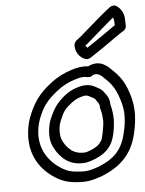

<svg xmlns="http://www.w3.org/2000/svg" viewBox="-57 -855 692 917"><g transform="rotate(-5 289.5 -397.0)"><path d="M66 -265C46 -150 94 -72 159 -26C198 2 233 14 285 16C328 19 360 10 398 -4C481 -38 541 -89 565 -187C588 -281 581 -343 554 -411C534 -461 508 -486 476 -516C476 -516 475 -518 474 -518C469 -522 465 -525 457 -530C434 -545 403 -546 376 -531C352 -535 323 -530 295 -521C259 -510 222 -491 191 -466C134 -422 104 -380 78 -311C72 -295 69 -280 66 -265ZM124 -299C147 -360 170 -388 220 -428C247 -449 275 -464 305 -473C335 -483 350 -485 370 -480C379 -478 389 -482 396 -488C399 -491 417 -492 424 -487C425 -486 426 -486 427 -486C431 -484 434 -480 439 -477C471 -447 489 -429 506 -387C530 -325 538 -279 516 -193C496 -114 456 -79 386 -50C350 -37 329 -31 294 -34C248 -36 226 -44 192 -68C131 -112 87 -190 124 -299ZM165 -255C160 -222 162 -194 172 -170C190 -129 228 -76 297 -73C325 -71 343 -77 364 -85C398 -98 427 -115 448 -148C469 -180 475 -240 476 -265V-267C475 -294 473 -316 466 -341C466 -369 453 -387 443 -399C430 -418 419 -421 403 -430C377 -445 350 -445 322 -437C300 -431 276 -421 254 -403C216 -372 198 -347 177 -298C171 -284 167 -269 165 -255ZM215 -255C216 -264 220 -275 224 -286C242 -329 249 -338 283 -365C299 -377 314 -385 330 -389C352 -395 356 -395 373 -386C393 -375 393 -377 400 -367C400 -366 400 -365 401 -364C410 -354 416 -343 415 -334C415 -331 415 -328 416 -325C423 -302 424 -289 425 -260C424 -240 413 -181 407 -172C393 -151 380 -142 353 -131C333 -123 327 -121 308 -123H307C264 -125 235 -158 219 -194C214 -207 211 -230 215 -255ZM320 -639C317 -605 342 -571 372 -566C378 -565 384 -567 391 -571L427 -595C470 -623 505 -650 550 -680C562 -686 572 -694 572 -708L571 -744C569 -770 556 -793 536 -806C522 -815 506 -807 494 -796L464 -772C422 -737 391 -708 353 -676L331 -659C325 -654 321 -646 320 -639ZM372 -632 383 -640C422 -673 455 -703 494 -736L514 -753C517 -748 519 -740 519 -734L520 -716C477 -687 443 -661 403 -635L380 -620C376 -623 373 -628 372 -632Z"/></g></svg>

Font: Hussar Pisanka
Style: OutKur
Weight: 400
Designer: Robert Jablonski
Foundry: Cannot Into Space Fonts
Version: Version 1.070